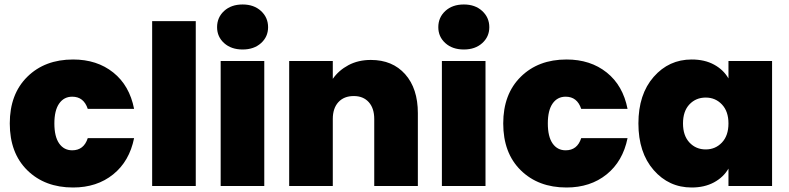

<svg xmlns="http://www.w3.org/2000/svg" viewBox="-20 -835 3542 862"><path d="M23.9 -280.8Q23.9 -412.6 102.5 -490.2Q181.2 -567.9 308.1 -567.9Q415.5 -567.9 488.5 -509.5Q561.5 -451.2 582 -346.2H374Q356 -400.9 304.2 -400.9Q267.1 -400.9 245.6 -370.1Q224.1 -339.4 224.1 -280.8Q224.1 -221.7 245.6 -190.9Q267.1 -160.2 304.2 -160.2Q356.4 -160.2 374 -214.8H582Q561 -110.8 488 -52Q415 6.8 308.1 6.8Q181.2 6.8 102.5 -70.6Q23.9 -147.9 23.9 -280.8Z M663.1 0V-740.2H858.9V0Z M970.7 0V-561H1166.5V0ZM1069.3 -612.8Q1018.1 -612.8 986.3 -641.4Q954.6 -669.9 954.6 -712.9Q954.6 -756.8 986.3 -785.9Q1018.1 -814.9 1069.3 -814.9Q1120.1 -814.9 1151.9 -785.6Q1183.6 -756.3 1183.6 -712.9Q1183.6 -669.9 1151.9 -641.4Q1120.1 -612.8 1069.3 -612.8Z M1660.2 0V-300.8Q1660.2 -349.1 1635.5 -376.5Q1610.8 -403.8 1568.4 -403.8Q1524.4 -403.8 1499.3 -376.5Q1474.1 -349.1 1474.1 -300.8V0H1278.3V-561H1474.1V-481Q1500.5 -519 1544.4 -542.5Q1588.4 -565.9 1645 -565.9Q1742.2 -565.9 1799.1 -501.7Q1856 -437.5 1856 -327.1V0Z M1963.9 0V-561H2159.7V0ZM2062.5 -612.8Q2011.2 -612.8 1979.5 -641.4Q1947.8 -669.9 1947.8 -712.9Q1947.8 -756.8 1979.5 -785.9Q2011.2 -814.9 2062.5 -814.9Q2113.3 -814.9 2145 -785.6Q2176.8 -756.3 2176.8 -712.9Q2176.8 -669.9 2145 -641.4Q2113.3 -612.8 2062.5 -612.8Z M2239.3 -280.8Q2239.3 -412.6 2317.9 -490.2Q2396.5 -567.9 2523.4 -567.9Q2630.9 -567.9 2703.9 -509.5Q2776.9 -451.2 2797.4 -346.2H2589.4Q2571.3 -400.9 2519.5 -400.9Q2482.4 -400.9 2460.9 -370.1Q2439.5 -339.4 2439.5 -280.8Q2439.5 -221.7 2460.9 -190.9Q2482.4 -160.2 2519.5 -160.2Q2571.8 -160.2 2589.4 -214.8H2797.4Q2776.4 -110.8 2703.4 -52Q2630.4 6.8 2523.4 6.8Q2396.5 6.8 2317.9 -70.6Q2239.3 -147.9 2239.3 -280.8Z M3085.4 -567.9Q3143.6 -567.9 3185.8 -544.9Q3228 -522 3250.5 -482.9V-561H3446.3V0H3250.5V-78.1Q3228 -39.1 3185.3 -16.1Q3142.6 6.8 3085.4 6.8Q2982.9 6.8 2914.6 -71.5Q2846.2 -149.9 2846.2 -280.8Q2846.2 -411.6 2914.6 -489.7Q2982.9 -567.9 3085.4 -567.9ZM3250.5 -280.8Q3250.5 -335 3221.2 -366Q3191.9 -397 3148.4 -397Q3104.5 -397 3075.4 -366.5Q3046.4 -335.9 3046.4 -280.8Q3046.4 -226.1 3075.4 -195.1Q3104.5 -164.1 3148.4 -164.1Q3191.9 -164.1 3221.2 -195.1Q3250.5 -226.1 3250.5 -280.8Z"/></svg>

Font: Poppins ExtraBold
Style: Regular
Weight: 800
Designer: Ninad Kale (Devanagari), Jonny Pinhorn (Latin)
Foundry: Indian Type Foundry
Version: Version 3.200;PS 1.000;hotconv 16.6.54;makeotf.lib2.5.65590